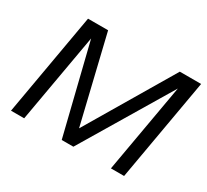

<svg xmlns="http://www.w3.org/2000/svg" viewBox="-134 -876 1171 1085"><g transform="rotate(30 451.5 -334.0)"><path d="M40 0 157 -668H288L423 -106L756 -668H895L778 0H692L794 -580L447 0H371L228 -580L126 0Z"/></g></svg>

Font: Gantari
Style: Italic
Weight: 400
Italic angle: -10°
Designer: Anugrah Pasau
Foundry: Lafontype
Version: Version 1.000; ttfautohint (v1.8.3)